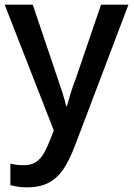

<svg xmlns="http://www.w3.org/2000/svg" viewBox="-20 -561 572 821"><path d="M24.4 231V138.7Q49.8 145.5 82 145.5Q109.4 145.5 128.4 135Q147.5 124.5 162.6 102.5Q180.2 77.1 210 -3.4L0 -541H120.1L223.6 -234.4Q236.3 -198.2 247.6 -162.8Q258.8 -127.4 262.7 -106.9H266.1Q275.9 -142.6 283 -165Q290 -187.5 307.6 -235.4L412.1 -541H529.3L300.3 62.5Q275.9 126.5 249.3 164.8Q222.7 203.1 185.5 221.7Q148.4 240.2 94.7 240.2Q61 240.2 24.4 231Z"/></svg>

Font: Viking Open Sans Light
Style: Bold
Weight: 600
Foundry: Ascender Corporation
Version: Version 2.001